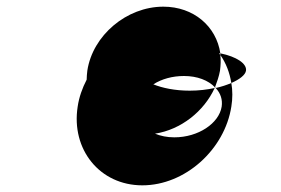

<svg xmlns="http://www.w3.org/2000/svg" viewBox="-20 -864 843 576"><path d="M213 -544C193 -416 279 -308 407 -308C536 -308 654 -416 674 -544C678 -568 678 -593 674 -615C660 -609 645 -604 627 -600C642 -584 648 -565 645 -544C637 -494 575 -452 503 -452C481 -452 462 -456 445 -463C523 -475 592 -530 624 -600C601 -595 576 -592 549 -592C505 -592 467 -600 440 -611C465 -627 497 -636 532 -636C572 -636 605 -623 625 -602C631 -618 637 -635 640 -652C642 -668 643 -684 641 -699L637 -704H641C629 -785 561 -844 470 -844C360 -844 258 -758 242 -652C241 -643 240 -634 240 -625C227 -600 217 -572 213 -544ZM624 -600H627L625 -602C625 -601 624 -601 624 -600ZM641 -704V-699C658 -675 669 -646 674 -615C699 -626 716 -639 718 -652C721 -673 690 -694 641 -704Z"/></svg>

Font: Ampere
Style: Ita
Weight: 400
Version: Version 1